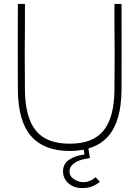

<svg xmlns="http://www.w3.org/2000/svg" viewBox="-20 -753 700 978"><path d="M107 -630Q106 -550 106 -474.5Q106 -399 107 -296Q108 -156 162 -88.5Q216 -21 335 -21Q454 -21 508 -88.5Q562 -156 563 -296Q564 -399 564 -474.5Q564 -550 563 -630Q563 -682 563 -733H599Q600 -515 599 -297Q598 -135 531.5 -59.5Q465 16 335 16Q205 16 138.5 -59.5Q72 -135 71 -297Q70 -515 71 -733H107Q107 -682 107 -630ZM301 120Q301 82 331.5 61Q362 40 410 34L401 -25H426L438 52L416 56Q377 63 355.5 80Q334 97 334 119Q334 146 358 160.5Q382 175 403 175Q421 175 437 168.5Q453 162 467 150L489 173Q469 189 448.5 197Q428 205 398 205Q356 205 328.5 180.5Q301 156 301 120Z"/></svg>

Font: Kreadon
Style: Regular
Weight: 400
Designer: kohakuno
Foundry: StudioGnu
Version: Version 1.000;Glyphs 3.1.2 (3151)